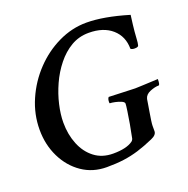

<svg xmlns="http://www.w3.org/2000/svg" viewBox="-119 -764 869 886"><g transform="rotate(-20 315.0 -321.5)"><path d="M258.8 7.8Q190.4 7.8 137.7 -28.3Q85 -64.5 55.2 -125.5Q25.4 -186.5 25.4 -259.8Q25.4 -335.9 56.2 -406.2Q86.9 -476.6 139.2 -531.7Q191.4 -586.9 258.3 -619.1Q325.2 -651.4 396.5 -651.4Q481.4 -651.4 601.6 -615.2Q594.7 -563.5 592.3 -537.1Q589.8 -510.7 589.4 -497.6Q588.9 -484.4 585.9 -471.7Q585 -462.9 566.4 -462.9Q552.7 -462.9 546.9 -468.8Q546.9 -529.3 504.9 -566.4Q462.9 -603.5 390.6 -603.5Q342.8 -603.5 303.7 -580.6Q264.6 -557.6 233.9 -519Q203.1 -480.5 182.1 -434.1Q161.1 -387.7 150.4 -340.8Q139.6 -293.9 139.6 -253.9Q139.6 -195.3 159.2 -147Q178.7 -98.6 216.3 -69.8Q253.9 -41 307.6 -41Q373 -41 404.3 -63.5Q413.1 -70.3 414.1 -82Q419.9 -109.4 425.8 -142.6Q431.6 -175.8 435.5 -203.1Q439.5 -230.5 439.5 -238.3Q439.5 -246.1 426.3 -252Q413.1 -257.8 397 -261.2Q380.9 -264.6 372.1 -264.6Q370.1 -264.6 370.1 -270.5Q370.1 -287.1 377 -293.9Q433.6 -292 465.8 -290.5Q498 -289.1 505.9 -289.1Q515.6 -289.1 543.9 -290.5Q572.3 -292 618.2 -293.9Q618.2 -264.6 611.3 -264.6Q592.8 -264.6 568.8 -254.9Q544.9 -245.1 540 -224.6Q539.1 -217.8 536.1 -200.2Q533.2 -182.6 529.8 -162.1Q526.4 -141.6 523.9 -124.5Q521.5 -107.4 521.5 -99.6V-73.2Q521.5 -54.7 494.1 -43Q452.1 -24.4 415.5 -13.2Q378.9 -2 341.8 2.9Q304.7 7.8 258.8 7.8Z"/></g></svg>

Font: Crimson Text SemiBold
Style: Italic
Weight: 600
Italic angle: -11°
Designer: Sebastian Kosch
Foundry: Sebastian Kosch
Version: Version 1.100; ttfautohint (v1.8.4)